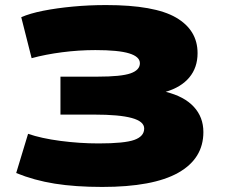

<svg xmlns="http://www.w3.org/2000/svg" viewBox="-20 -730 892 759"><path d="M44 -46 91 -201Q143 -183 219 -173Q295 -163 370 -163Q472 -163 511 -177Q550 -191 550 -222Q550 -250 501 -263.5Q452 -277 352 -277H219V-427H366Q459 -427 496 -440Q533 -453 533 -480Q533 -506 490.5 -519Q448 -532 357 -532Q292 -532 226 -523.5Q160 -515 105 -500L64 -662Q98 -677 151 -687.5Q204 -698 268 -704Q332 -710 399 -710Q591 -710 676 -660.5Q761 -611 761 -520Q761 -463 728.5 -424Q696 -385 635 -367Q708 -349 746 -308Q784 -267 784 -208Q784 -103 684.5 -47Q585 9 384 9Q278 9 196.5 -4Q115 -17 44 -46Z"/></svg>

Font: Georama Extended ExtraBold
Style: Regular
Weight: 800
Width: 7
Designer: Jean-Baptiste Levee
Foundry: Production Type
Version: Version 1.000